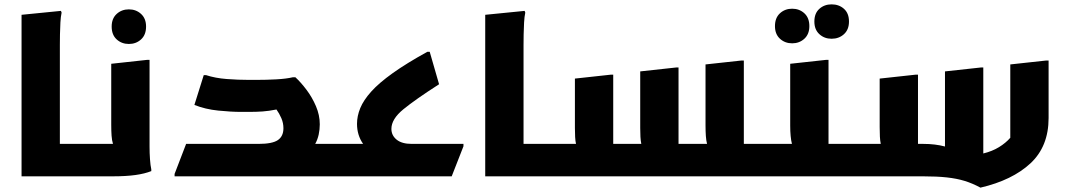

<svg xmlns="http://www.w3.org/2000/svg" viewBox="-20 -810 4910 882"><path d="M79 -742 260 -760 263 -752Q259 -734 257.5 -707Q256 -680 255.5 -652Q255 -624 255 -604V-149H385V-20L365 0H79Z M365 0V-129L385 -149H499Q494 -165 492.5 -187Q491 -209 491 -236V-517L656 -535H667V-186Q667 -166 667 -136.5Q667 -107 669 -78.5Q671 -50 675 -32V-24Q645 -12 602 -6Q559 0 496 0ZM572 -608Q539 -608 516 -629Q493 -650 493 -688Q493 -725 516 -746Q539 -767 572 -767Q605 -767 628 -746Q651 -725 651 -688Q651 -650 628 -629Q605 -608 572 -608Z M782 -11 835 -149H1168Q1231 -149 1256.5 -166.5Q1282 -184 1282 -221Q1282 -245 1272.5 -267Q1263 -289 1250 -307Q1215 -300 1186.5 -298Q1158 -296 1126 -296H1087Q1042 -296 982.5 -302Q923 -308 873 -328L916 -465H926Q969 -451 1021.5 -447Q1074 -443 1124 -443H1156Q1204 -443 1249.5 -445.5Q1295 -448 1325 -455H1337Q1362 -432 1388 -397.5Q1414 -363 1431.5 -322Q1449 -281 1449 -239Q1449 -215 1444 -192Q1439 -169 1428 -149H1546V-20L1526 0H782Z M1526 0V-129L1546 -149H1648Q1620 -189 1620 -241Q1620 -277 1635 -313.5Q1650 -350 1685.5 -389.5Q1721 -429 1784 -474Q1847 -519 1943 -572H1954L1997 -423Q1888 -353 1833 -308Q1778 -263 1778 -218Q1778 -188 1802 -168.5Q1826 -149 1871 -149H2109V-138L2055 0Z M2209 -742 2390 -760 2393 -752Q2389 -734 2387.5 -707Q2386 -680 2385.5 -652Q2385 -624 2385 -604V-149H2515V-20L2495 0H2209Z M2495 0V-129L2515 -149H2626Q2623 -162 2622 -181Q2621 -200 2621 -222V-449L2786 -467H2797V-149H2926Q2923 -163 2922 -181.5Q2921 -200 2921 -222V-482L3086 -500H3097V-149H3228Q3224 -164 3222.5 -185.5Q3221 -207 3221 -233V-514L3386 -532H3397V-149H3515V-20L3509 0Z M3502 -149H3618Q3614 -164 3612 -185.5Q3610 -207 3610 -233V-517L3775 -535H3786V-149H3915V-20L3895 0H3482V-129ZM3800 -632Q3767 -632 3744 -653Q3721 -674 3721 -711Q3721 -749 3744 -769.5Q3767 -790 3800 -790Q3834 -790 3857 -769.5Q3880 -749 3880 -711Q3880 -674 3857 -653Q3834 -632 3800 -632ZM3619 -611Q3586 -611 3563 -632Q3540 -653 3540 -690Q3540 -728 3563 -749Q3586 -770 3619 -770Q3652 -770 3675 -749Q3698 -728 3698 -690Q3698 -653 3675 -632Q3652 -611 3619 -611Z M4484 52Q4447 32 4411 21Q4375 10 4329.5 5Q4284 0 4220 0H3894V-129L3914 -149H4026Q4023 -163 4022 -182.5Q4021 -202 4021 -226V-449L4186 -467H4197V-149H4221Q4276 -149 4321 -137V-482L4486 -500H4497V-105Q4538 -115 4569 -134Q4600 -153 4621 -177V-514L4786 -532H4797V-268Q4797 -137 4713.5 -59.5Q4630 18 4484 52Z"/></svg>

Font: Kufam
Style: Bold
Weight: 700
Designer: Wael Morcos, Artur Schmal
Foundry: Original Type
Version: Version 1.300; ttfautohint (v1.8.3)